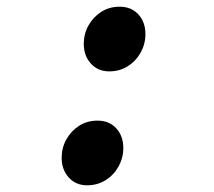

<svg xmlns="http://www.w3.org/2000/svg" viewBox="-20 -541 640 573"><path d="M306 -328Q272 -328 251 -351.5Q230 -375 230 -410Q230 -440 244 -465Q258 -490 282 -505.5Q306 -521 337 -521Q372 -521 393 -498Q414 -475 414 -439Q414 -410 400 -384.5Q386 -359 361.5 -343.5Q337 -328 306 -328ZM240 12Q206 12 185 -11.5Q164 -35 164 -70Q164 -100 178 -125Q192 -150 216 -165.5Q240 -181 271 -181Q306 -181 327 -158Q348 -135 348 -99Q348 -70 334 -44.5Q320 -19 295.5 -3.5Q271 12 240 12Z"/></svg>

Font: Source Code Pro SemiBold
Style: Italic
Weight: 600
Italic angle: -11°
Monospace: yes
Designer: Paul D. Hunt, Teo Tuominen
Foundry: Adobe Systems Incorporated
Version: Version 1.016;hotconv 1.0.116;makeotfexe 2.5.65601